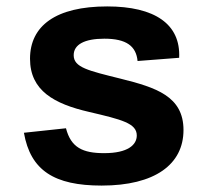

<svg xmlns="http://www.w3.org/2000/svg" viewBox="-20 -566 660 598"><path d="M314 -546C153.5 -546 73.5 -485.5 73.5 -383C73.5 -283.5 149 -242.5 257 -217.5C359.5 -193.5 406 -182 406 -144C406 -115 378.5 -89 304.5 -89C237.5 -89 201 -106.5 185.5 -166.5L54.5 -152.5C75 -35 149 12 296.5 12C462.5 12 551.5 -54 551.5 -161C551.5 -266.5 465.5 -293.5 355.5 -321C255 -346 209.5 -356 209.5 -394C209.5 -427.5 243.5 -445.5 305 -445.5C373.5 -445.5 404 -422.5 408.5 -376L538 -386C543 -491 462 -546 314 -546Z"/></svg>

Font: Monaspace Neon
Style: Bold
Weight: 700
Designer: Riley Cran & the Lettermatic Team
Foundry: Lettermatic
Version: Version 1.200 (Monaspace Neon)